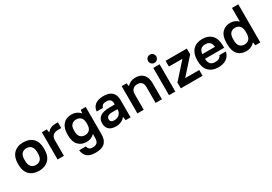

<svg xmlns="http://www.w3.org/2000/svg" viewBox="37 -1776 4326 3052"><g transform="rotate(-30 2200.5 -250.0)"><path d="M275 10Q162 10 98.5 -54.5Q35 -119 35 -239V-261Q35 -320 51.5 -366Q68 -412 99.5 -444Q131 -476 175 -493Q219 -510 275 -510Q388 -510 451.5 -445.5Q515 -381 515 -261V-239Q515 -180 498.5 -134Q482 -88 450.5 -56Q419 -24 374.5 -7Q330 10 275 10ZM275 -96Q330 -96 361.5 -130.5Q393 -165 393 -239V-261Q393 -333 361 -368.5Q329 -404 275 -404Q220 -404 188.5 -369.5Q157 -335 157 -261V-239Q157 -167 189 -131.5Q221 -96 275 -96Z M615 -500H705L715 -440H717Q747 -477 783 -493.5Q819 -510 870 -510H915V-404H855Q795 -404 763 -373.5Q731 -343 731 -290V0H615Z M1158 -10Q1063 -10 1006.5 -70.5Q950 -131 950 -249V-271Q950 -329 965 -373.5Q980 -418 1007.5 -448.5Q1035 -479 1073 -494.5Q1111 -510 1158 -510Q1257 -510 1318 -440H1320L1329 -500H1420V5Q1420 106 1366 158Q1312 210 1198 210Q1091 210 1042 166.5Q993 123 985 45H1107Q1115 79 1135.5 96.5Q1156 114 1198 114Q1252 114 1278 87Q1304 60 1304 0V-70H1302Q1278 -42 1239.5 -26Q1201 -10 1158 -10ZM1188 -116Q1242 -116 1273 -149Q1304 -182 1304 -249V-271Q1304 -337 1272.5 -370.5Q1241 -404 1188 -404Q1134 -404 1103 -371Q1072 -338 1072 -271V-249Q1072 -183 1103.5 -149.5Q1135 -116 1188 -116Z M1690 10Q1601 10 1558 -30Q1515 -70 1515 -141Q1515 -178 1527 -208Q1539 -238 1566 -259Q1593 -280 1636 -291.5Q1679 -303 1740 -303H1839V-330Q1839 -369 1816 -390.5Q1793 -412 1745 -412Q1697 -412 1676 -394.5Q1655 -377 1651 -350H1535Q1537 -384 1551 -413.5Q1565 -443 1591 -464.5Q1617 -486 1655.5 -498Q1694 -510 1745 -510Q1852 -510 1903.5 -461Q1955 -412 1955 -320V0H1865L1854 -65H1852Q1823 -29 1781 -9.5Q1739 10 1690 10ZM1710 -88Q1738 -88 1761.5 -97Q1785 -106 1802 -121.5Q1819 -137 1829 -158.5Q1839 -180 1839 -205V-217H1745Q1685 -217 1661 -197.5Q1637 -178 1637 -145Q1637 -120 1654.5 -104Q1672 -88 1710 -88Z M2080 -500H2170L2180 -445H2182Q2243 -510 2335 -510Q2426 -510 2478 -455.5Q2530 -401 2530 -295V0H2414V-290Q2414 -347 2387 -375.5Q2360 -404 2310 -404Q2258 -404 2227 -373Q2196 -342 2196 -290V0H2080Z M2660 -500H2776V0H2660ZM2718 -560Q2686 -560 2664.5 -581.5Q2643 -603 2643 -635Q2643 -667 2664.5 -688.5Q2686 -710 2718 -710Q2750 -710 2771.5 -688.5Q2793 -667 2793 -635Q2793 -603 2771.5 -581.5Q2750 -560 2718 -560Z M2876 -106 3132 -392V-394H2886V-500H3276V-394L3020 -108V-106H3276V0H2876Z M3566 10Q3453 10 3389.5 -54.5Q3326 -119 3326 -239V-261Q3326 -320 3342.5 -366.5Q3359 -413 3389.5 -445Q3420 -477 3463.5 -493.5Q3507 -510 3561 -510Q3670 -510 3733 -445Q3796 -380 3796 -256V-214H3443Q3448 -148 3476 -118Q3504 -88 3561 -88Q3651 -88 3671 -150H3791Q3774 -72 3715.5 -31Q3657 10 3566 10ZM3561 -412Q3508 -412 3480 -385.5Q3452 -359 3444 -300H3678Q3671 -359 3643 -385.5Q3615 -412 3561 -412Z M4074 10Q3979 10 3922.5 -52Q3866 -114 3866 -239V-261Q3866 -385 3923.5 -447.5Q3981 -510 4074 -510Q4117 -510 4155.5 -494Q4194 -478 4218 -450H4220V-700H4336V0H4246Q4245 -4 4243.5 -13Q4242 -22 4240.5 -31Q4239 -40 4238 -48Q4237 -56 4236 -60H4234Q4173 10 4074 10ZM4104 -96Q4158 -96 4189 -130.5Q4220 -165 4220 -240V-262Q4220 -334 4188.5 -369Q4157 -404 4104 -404Q4050 -404 4019 -370Q3988 -336 3988 -261V-239Q3988 -166 4019.5 -131Q4051 -96 4104 -96Z"/></g></svg>

Font: PT Root UI Bold
Style: Regular
Weight: 700
Designer: Vitaly Kuzmin
Foundry: ParaType Ltd.
Version: Version 2.000G